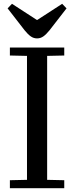

<svg xmlns="http://www.w3.org/2000/svg" viewBox="-20 -990 390 1010"><path d="M32 -42 122 -44V-696L32 -698V-740H318V-698L228 -696V-44L318 -42V0H32ZM240 -830Q223 -809 208 -798.5Q193 -788 175 -788Q157 -788 142 -798.5Q127 -809 110 -830L20 -946L43 -970L174 -885H176L307 -970L330 -946Z"/></svg>

Font: Minipax
Style: Regular
Weight: 400
Designer: Raphaël Ronot
Foundry: Velvetyne Type Foundry
Version: Version 1.000